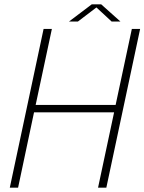

<svg xmlns="http://www.w3.org/2000/svg" viewBox="-20 -872 671 892"><path d="M631 -737.5 474 0H435.5L514 -368.5L527.5 -350H121L142 -368.5L64 0H25.5L182.5 -737.5H221L141.5 -365L127.5 -384.5H534L513 -365L592.5 -737.5ZM300.5 -772 406.5 -852H450L539.5 -772H498.5L421.5 -843.5H436L342 -772Z"/></svg>

Font: Epilogue ExtraLight
Style: Italic
Weight: 250
Italic angle: -12°
Designer: Tyler Finck
Foundry: Etcetera Type Co
Version: Version 2.112